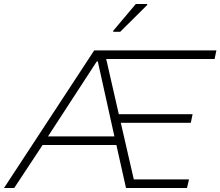

<svg xmlns="http://www.w3.org/2000/svg" viewBox="-38 -940 1102 960"><path d="M-18 0 433 -688H1044L1035 -645H493L556 -369H925L916 -326H566L631 -43H907L897 0H592L544 -215H175L33 0ZM202 -258H534L451 -633H446ZM528 -781V-786L641 -920H698V-915L563 -781Z"/></svg>

Font: Saira SemiExpanded ExtraLight
Style: Italic
Weight: 250
Width: 6
Italic angle: -12°
Designer: Hector Gatti with collaboration of the Omnibus-Type team
Foundry: Omnibus-Type
Version: Version 1.101